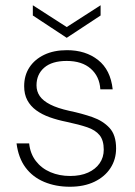

<svg xmlns="http://www.w3.org/2000/svg" viewBox="-20 -699 514 731"><path d="M246 12Q192 12 148 -6.5Q104 -25 77 -61.5Q50 -98 43 -153H91Q95 -114 116.5 -86Q138 -58 172 -43.5Q206 -29 247 -29Q287 -29 315.5 -42Q344 -55 359.5 -77.5Q375 -100 375 -129Q375 -165 359 -184.5Q343 -204 312 -214.5Q281 -225 234 -235Q199 -242 169.5 -252.5Q140 -263 118 -279Q96 -295 84 -317.5Q72 -340 72 -371Q72 -412 92 -442.5Q112 -473 148.5 -490.5Q185 -508 235 -508Q306 -508 353.5 -470.5Q401 -433 409 -359H362Q359 -408 325.5 -437.5Q292 -467 234 -467Q178 -467 148.5 -441.5Q119 -416 119 -374Q119 -351 131.5 -333Q144 -315 171.5 -301Q199 -287 244 -277Q292 -267 332 -253Q372 -239 397 -212Q422 -185 422 -134Q422 -92 400.5 -59Q379 -26 339.5 -7Q300 12 246 12ZM234 -555 105 -640V-679L234 -596L363 -679V-640Z"/></svg>

Font: DM Sans 24pt ExtraLight
Style: Regular
Weight: 250
Designer: Colophon Foundry, Jonny Pinhorn
Foundry: Colophon Foundry
Version: Version 4.004;gftools[0.9.30]